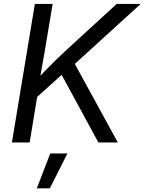

<svg xmlns="http://www.w3.org/2000/svg" viewBox="-20 -748 759 1008"><path d="M140.6 -208 152.3 -307.1Q183.1 -341.3 213.1 -372.6Q243.2 -403.8 273.9 -433.6Q304.7 -463.4 336.4 -492.7L592.8 -727.5H718.8L353 -394.5L347.7 -395ZM42.5 0 163.1 -727.5H256.3L214.8 -478.5L187 -321.8L181.2 -276.4L135.7 0ZM496.6 0 295.4 -370.1 356.4 -442.4 598.6 0ZM173.3 240.7 243.7 57.6H334L241.7 240.7Z"/></svg>

Font: Inter
Style: Italic
Weight: 400
Italic angle: -9.3988°
Designer: Rasmus Andersson
Foundry: rsms
Version: Version 4.001;git-66647c0bb